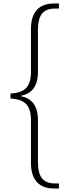

<svg xmlns="http://www.w3.org/2000/svg" viewBox="-20 -819 398 1098"><path d="M317 259V230H295C226 230 197 193 197 106V-133C197 -213 162 -258 98 -269V-271C162 -282 197 -327 197 -407V-646C197 -733 226 -770 295 -770H317V-799H288C209 -799 157 -756 157 -653V-407C157 -311 109 -288 40 -284V-256C109 -251 157 -229 157 -133V112C157 215 209 259 288 259Z"/></svg>

Font: Noto Serif Sinhala SemiCondensed ExtraLight
Style: Regular
Weight: 200
Width: 4
Designer: Jelle Bosma - Monotype Design Team
Foundry: Monotype Imaging Inc.
Version: Version 2.007